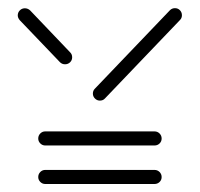

<svg xmlns="http://www.w3.org/2000/svg" viewBox="-20 -540 500 480"><path d="M75.6 -97.4Q75.6 -104.8 80.7 -110Q85.9 -115.2 93 -115.2H366.3Q373.7 -115.2 378.9 -110Q384.1 -104.8 384.1 -97.4Q384.1 -90 378.9 -85Q373.7 -80 366.3 -80H93Q85.9 -80 80.7 -85.2Q75.6 -90.4 75.6 -97.4ZM75.6 -193.7Q75.6 -201.1 80.7 -206.3Q85.9 -211.5 93 -211.5H366.3Q373.7 -211.5 378.9 -206.3Q384.1 -201.1 384.1 -193.7Q384.1 -186.3 378.9 -181.3Q373.7 -176.3 366.3 -176.3H93Q85.9 -176.3 80.7 -181.5Q75.6 -186.7 75.6 -193.7ZM160.4 -396.7Q160.4 -389.3 155.2 -384.3Q150 -379.3 142.6 -379.3Q135.2 -379.3 130 -384.4L29.6 -489.3Q24.4 -495.2 24.4 -501.5Q24.4 -508.9 29.6 -514.1Q34.8 -519.3 42.2 -519.3Q49.3 -519.3 55.2 -514.1L155.6 -408.9Q160.4 -404.1 160.4 -396.7ZM417.4 -519.6Q424.8 -519.6 429.8 -514.4Q434.8 -509.3 434.8 -501.9Q434.8 -494.8 430 -490L242.6 -294.1Q237.8 -288.5 229.6 -288.5Q222.6 -288.5 217.4 -293.7Q212.2 -298.9 212.2 -305.9Q212.2 -313.3 217 -318.1L404.8 -514.4Q410 -519.6 417.4 -519.6Z"/></svg>

Font: 26F Galaxy Hebrew Light
Style: Regular
Weight: 300
Designer: C₂₉H₂₅N₃O₅
Version: Version 1.000